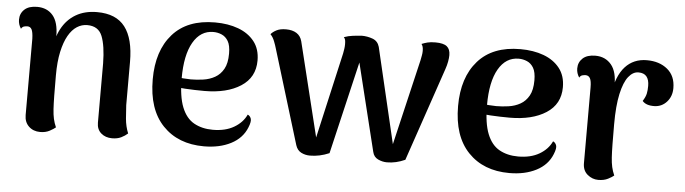

<svg xmlns="http://www.w3.org/2000/svg" viewBox="-40 -674 2977 835"><g transform="rotate(5 1449.0 -256.5)"><path d="M153 14Q123 14 103.5 -4.5Q84 -23 84 -54V-387Q83 -416 77 -427.5Q71 -439 58 -439Q52 -439 44 -437Q36 -435 31 -426Q19 -444 19 -465Q19 -492 38 -509.5Q57 -527 93 -527Q137 -527 162 -497.5Q187 -468 187 -407V-363L171 -336Q178 -396 200.5 -438.5Q223 -481 262 -504Q301 -527 355 -527Q438 -527 477 -476Q516 -425 516 -324V-135Q517 -111 520 -76.5Q523 -42 535 -13Q523 -2 506.5 6Q490 14 467 14Q438 14 419 -2.5Q400 -19 400 -48V-307Q399 -384 382.5 -425.5Q366 -467 317 -467Q293 -467 272 -453.5Q251 -440 235 -412Q219 -384 209.5 -340.5Q200 -297 200 -237Q200 -184 200.5 -149Q201 -114 202.5 -90Q204 -66 208 -48Q212 -30 220 -12Q212 -5 194.5 4.5Q177 14 153 14Z M868 14Q755 14 688 -56Q621 -126 621 -257Q621 -382 685 -454.5Q749 -527 870 -527Q927 -527 971.5 -510.5Q1016 -494 1042 -461Q1068 -428 1068 -378Q1068 -304 1007.5 -265Q947 -226 849 -226Q808 -226 765 -228.5Q722 -231 674 -243L677 -281Q700 -278 726.5 -275Q753 -272 786 -271Q812 -271 840 -275Q868 -279 891 -292Q914 -305 928 -330Q942 -355 942 -397Q942 -433 931 -451.5Q920 -470 902.5 -477.5Q885 -485 866 -485Q810 -485 778 -429.5Q746 -374 746 -272Q746 -193 764.5 -146.5Q783 -100 818 -80.5Q853 -61 900 -61Q955 -61 992.5 -83Q1030 -105 1046 -140Q1056 -136 1060.5 -124Q1065 -112 1054 -85Q1035 -37 985.5 -11.5Q936 14 868 14Z M1331 14Q1310 14 1292.5 5Q1275 -4 1268 -26L1142 -439Q1139 -450 1132 -468Q1125 -486 1114 -497Q1122 -507 1138 -515.5Q1154 -524 1180 -524Q1208 -524 1226 -512.5Q1244 -501 1250 -478L1351 -67L1436 -441Q1438 -451 1439.5 -461.5Q1441 -472 1441 -482Q1441 -493 1439.5 -500Q1438 -507 1433 -512Q1452 -519 1473 -521.5Q1494 -524 1510 -525Q1535 -525 1558 -516.5Q1581 -508 1588 -483L1686 -67L1774 -441Q1776 -452 1778 -462Q1780 -472 1780 -482Q1780 -493 1778 -500Q1776 -507 1772 -512Q1784 -517 1797.5 -520.5Q1811 -524 1832 -524Q1867 -524 1882 -512Q1897 -500 1897 -474Q1897 -462 1894 -445.5Q1891 -429 1885 -412L1746 -4Q1726 5 1706.5 9.5Q1687 14 1667 14Q1647 14 1628 5Q1609 -4 1604 -26L1510 -408L1415 -4Q1394 5 1373 9.5Q1352 14 1331 14Z M2201 14Q2088 14 2021 -56Q1954 -126 1954 -257Q1954 -382 2018 -454.5Q2082 -527 2203 -527Q2260 -527 2304.5 -510.5Q2349 -494 2375 -461Q2401 -428 2401 -378Q2401 -304 2340.5 -265Q2280 -226 2182 -226Q2141 -226 2098 -228.5Q2055 -231 2007 -243L2010 -281Q2033 -278 2059.5 -275Q2086 -272 2119 -271Q2145 -271 2173 -275Q2201 -279 2224 -292Q2247 -305 2261 -330Q2275 -355 2275 -397Q2275 -433 2264 -451.5Q2253 -470 2235.5 -477.5Q2218 -485 2199 -485Q2143 -485 2111 -429.5Q2079 -374 2079 -272Q2079 -193 2097.5 -146.5Q2116 -100 2151 -80.5Q2186 -61 2233 -61Q2288 -61 2325.5 -83Q2363 -105 2379 -140Q2389 -136 2393.5 -124Q2398 -112 2387 -85Q2368 -37 2318.5 -11.5Q2269 14 2201 14Z M2589 10Q2563 10 2542 -7.5Q2521 -25 2521 -57V-387Q2521 -416 2514.5 -427.5Q2508 -439 2495 -439Q2489 -439 2481 -437Q2473 -435 2468 -426Q2456 -444 2456 -465Q2456 -492 2475 -509.5Q2494 -527 2530 -527Q2574 -527 2600 -495.5Q2626 -464 2624 -399V-358L2612 -365Q2624 -447 2660.5 -487Q2697 -527 2755 -527Q2810 -527 2845 -498Q2880 -469 2880 -416Q2880 -380 2858.5 -356Q2837 -332 2805 -331Q2768 -330 2752 -349Q2764 -368 2767 -382.5Q2770 -397 2770 -416Q2770 -443 2758.5 -457Q2747 -471 2723 -471Q2699 -471 2679.5 -446.5Q2660 -422 2648.5 -370Q2637 -318 2637 -237Q2637 -186 2637.5 -151Q2638 -116 2639.5 -92.5Q2641 -69 2645 -51Q2649 -33 2657 -15Q2649 -8 2631.5 1Q2614 10 2589 10Z"/></g></svg>

Font: Arima Thin SemiBold
Style: Regular
Weight: 600
Version: Version 1.100